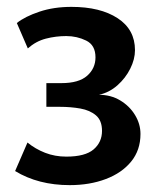

<svg xmlns="http://www.w3.org/2000/svg" viewBox="-20 -806 464 559"><path d="M183 -267Q91.5 -267 24 -308L60 -391Q82.5 -372.5 111.2 -361.2Q140 -350 173 -350Q228 -350 252.5 -371Q277 -392 277 -425Q277 -455 259.5 -470Q242 -485 214 -490Q186 -495 154 -495H115V-564H159Q209.5 -564 233.8 -585.5Q258 -607 258 -639Q258 -674.5 231 -687.8Q204 -701 173 -701Q142.5 -701 113.5 -693.5Q84.5 -686 61 -665L29 -739Q53 -758 94.8 -772Q136.5 -786 188 -786Q272 -786 322.5 -753Q373 -720 373 -660Q373 -633.5 359.2 -606Q345.5 -578.5 321.8 -557.5Q298 -536.5 268 -530Q303 -530 330.2 -513.5Q357.5 -497 373.2 -471Q389 -445 389 -416Q389 -369 362 -335.8Q335 -302.5 288.2 -284.8Q241.5 -267 183 -267Z"/></svg>

Font: Alatsi
Style: Regular
Weight: 400
Designer: Spyros Zevelakis, Eben Sorkin
Foundry: www.sorkintype.com
Version: Version 1.008; ttfautohint (v1.8.4.7-5d5b)